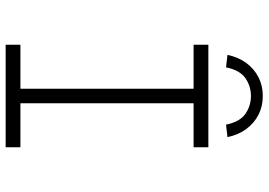

<svg xmlns="http://www.w3.org/2000/svg" viewBox="-152 -776 928 663"><g transform="rotate(90 311.5 -444.0)"><path d="M134 0V-51H286V-649H134V-700H488V-649H336V-51H488V0ZM212 -761 169 -766Q177 -804 197 -831Q217 -858 246 -873Q275 -888 311 -888Q347 -888 376 -873Q405 -858 425 -831Q445 -804 453 -766L410 -761Q400 -809 372.5 -828Q345 -847 311 -847Q277 -847 249.5 -828Q222 -809 212 -761Z"/></g></svg>

Font: Lexend Giga ExtraLight
Style: Regular
Weight: 250
Version: Version 1.007